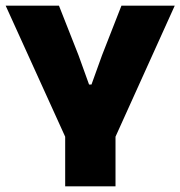

<svg xmlns="http://www.w3.org/2000/svg" viewBox="-20 -659 638 679"><path d="M381 -159H218L0 -639H188.5L257.5 -464L295 -360H303.5L341 -464L409.5 -639H598ZM388.5 0H210.5V-320H388.5Z"/></svg>

Font: Anek Kannada ExtraBold
Style: Regular
Weight: 800
Version: Version 1.003